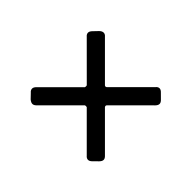

<svg xmlns="http://www.w3.org/2000/svg" viewBox="-67 -465 474 474"><g transform="rotate(45 170.0 -228.0)"><path d="M289.6 -314.9 205.1 -230.5Q202.6 -227.5 205.1 -224.1L289.6 -139.6Q294.9 -134.8 294.9 -129.9Q294.9 -125 289.6 -119.6L277.8 -107.9Q272.5 -102.5 267.6 -102.5Q262.2 -102.5 257.8 -107.9L173.3 -192.4Q169.9 -193.4 167 -192.4L82.5 -107.9Q77.6 -103 72.8 -103Q67.9 -103 62 -107.9L50.8 -119.6Q45.4 -124 45.4 -129.4Q45.4 -134.3 50.8 -139.6L135.3 -224.1Q136.2 -227.5 135.3 -230.5L50.8 -314.9Q45.4 -319.3 45.4 -324.7Q45.4 -329.6 50.8 -335L62 -346.7Q67.4 -352.1 72.8 -352.1Q78.1 -352.1 82.5 -346.7L167 -262.2Q169.9 -259.8 173.3 -262.2L257.8 -346.7Q262.2 -352.5 267.6 -352.5Q272.5 -352.5 277.8 -346.7L289.6 -335Q294.9 -330.1 294.9 -325.2Q294.9 -320.3 289.6 -314.9Z"/></g></svg>

Font: GOSTRUS
Style: type A
Weight: 200
Designer: Юрий и Татьяна Кривогуз
Version: Version 01.0